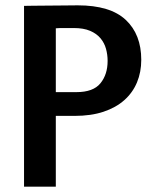

<svg xmlns="http://www.w3.org/2000/svg" viewBox="-20 -699 575 719"><path d="M70 -677Q77 -677 102 -677.5Q127 -678 158 -678Q189 -678 220 -678.5Q251 -679 271 -679Q393 -679 451 -624.5Q509 -570 509 -475Q509 -429 493 -390.5Q477 -352 445.5 -324Q414 -296 367.5 -280.5Q321 -265 259 -265H189V0H70ZM189 -354H266Q329 -354 356 -387Q383 -420 383 -471Q383 -494 377 -516Q371 -538 356.5 -555.5Q342 -573 317.5 -583.5Q293 -594 256 -594Q234 -594 217.5 -594Q201 -594 189 -593Z"/></svg>

Font: Amaranth
Style: Regular
Weight: 400
Designer: Gesine Todt
Foundry: Gesine Todt
Version: Version 1.001